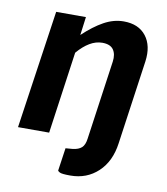

<svg xmlns="http://www.w3.org/2000/svg" viewBox="-79 -594 720 826"><g transform="rotate(10 281.0 -180.5)"><path d="M283.5 166Q245.5 166 237 161Q228.5 156 228.5 154L243 54L274 51.5Q299.5 48.5 312.8 36.5Q326 24.5 329.5 -3L378.5 -348.5Q383 -381 369.2 -400.8Q355.5 -420.5 320.5 -420.5Q292.5 -420.5 265.5 -404.5Q238.5 -388.5 212.5 -358L162 0H26L101.5 -517H231.5L221 -437Q266.5 -480 309 -503.5Q351.5 -527 395.5 -527Q460.5 -527 493.2 -485Q526 -443 516.5 -373.5L464.5 -7Q453.5 74 404.2 120Q355 166 283.5 166Z"/></g></svg>

Font: Public Sans
Style: Bold Italic
Weight: 700
Italic angle: -8°
Designer: The Public Sans project authors (U.S. Web Design System). Libre Franklin designed by Pablo Impallari and Rodrigo Fuenzal
Version: Version 1.008; ttfautohint (v1.8.1) -l 8 -r 50 -G 200 -x 14 